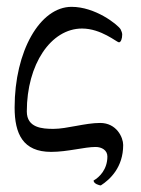

<svg xmlns="http://www.w3.org/2000/svg" viewBox="-20 -448 419 570"><path d="M23.4 -128.9C23.4 -50.8 47.9 2.9 131.8 2.9C180.7 2.9 230.5 -11.7 263.7 -11.7C282.2 -11.7 298.8 -2 298.8 16.6C298.8 54.7 275.4 78.1 257.8 87.9C257.8 97.7 275.4 102.5 279.3 102.5C306.6 85 345.7 48.8 345.7 -17.6C345.7 -40 326.2 -83 277.3 -83C232.4 -83 178.7 -65.4 138.7 -65.4C105.5 -65.4 59.6 -68.4 59.6 -117.2C59.6 -256.8 130.9 -363.3 223.6 -363.3C280.3 -363.3 327.1 -322.3 333 -322.3C338.9 -322.3 342.8 -333 342.8 -345.7C342.8 -351.6 339.8 -356.4 337.9 -361.3C328.1 -376 262.7 -427.7 192.4 -427.7C98.6 -427.7 23.4 -295.9 23.4 -128.9Z"/></svg>

Font: Crimson
Style: Roman
Weight: 400
Version: Version 0.2